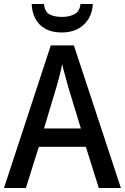

<svg xmlns="http://www.w3.org/2000/svg" viewBox="-20 -944 627 964"><path d="M476 0 411 -207H175L110 0H0L235 -716H351L587 0ZM322 -509Q317 -530 307 -564.5Q297 -599 292 -622Q287 -595 278.5 -562Q270 -529 264 -509L201 -299H386ZM446 -924Q443 -860 401 -820.5Q359 -781 290 -781Q220 -781 181 -819Q142 -857 139 -924H201Q204 -885 228.5 -872Q253 -859 292 -859Q327 -859 353.5 -872.5Q380 -886 384 -924Z"/></svg>

Font: Noto Sans Gurmukhi UI SemiCondensed Medium
Style: Regular
Weight: 500
Width: 4
Designer: Jelle Bosma - Monotype Design Team
Foundry: Monotype Imaging Inc.
Version: Version 2.004; ttfautohint (v1.8.4.7-5d5b)